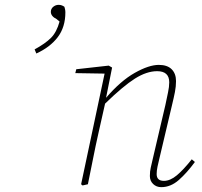

<svg xmlns="http://www.w3.org/2000/svg" viewBox="-20 -761 834 793"><path d="M222 -741Q230 -741 236 -738.5Q242 -736 246 -733Q247 -730 248.5 -723.5Q250 -717 250 -710Q250 -649 218.5 -607.5Q187 -566 130 -540L123 -557Q167 -581 190.5 -604.5Q214 -628 226 -672L214 -682Q190 -694 190 -712Q190 -725 200 -733Q210 -741 222 -741ZM646 12Q626 12 612.5 -1Q599 -14 599 -34Q599 -53 602.5 -68Q606 -83 611 -105L663 -327Q669 -356 674 -379.5Q679 -403 679 -421Q679 -467 629 -467Q586 -467 537.5 -436.5Q489 -406 414 -333L387 -213Q375 -160 364.5 -106.5Q354 -53 343 0L321 5L315 0L412 -457L291 -459L295 -475L429 -490L443 -482L418 -357Q478 -427 536.5 -460Q595 -493 636 -493Q671 -493 689 -475Q707 -457 707 -426Q707 -404 702.5 -381Q698 -358 690 -325L638 -105Q634 -89 630.5 -72.5Q627 -56 627 -42Q627 -14 657 -14Q683 -14 710.5 -37Q738 -60 772 -103L785 -92Q752 -47 718.5 -17.5Q685 12 646 12Z"/></svg>

Font: Source Serif 4 SmText ExtraLight
Style: Italic
Weight: 200
Italic angle: -12°
Designer: Frank Grießhammer
Foundry: Adobe
Version: Version 4.005;hotconv 1.1.0;makeotfexe 2.6.0